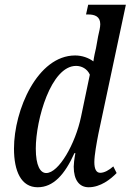

<svg xmlns="http://www.w3.org/2000/svg" viewBox="-20 -780 551 810"><path d="M139 10C205 10 253 -43 294 -134H298C293 -108 291 -86 291 -77C291 -20 315 10 354 10C404 10 447 -24 472 -50L458 -78C440 -62 420 -51 403 -51C386 -51 378 -67 378 -96C378 -125 388 -179 395 -215L511 -760H352L343 -719H352C379 -719 403 -711 403 -678C403 -666 399 -648 394 -627L385 -577C382 -565 376 -538 374 -521C354 -536 326 -546 297 -546C138 -546 39 -316 39 -153C39 -58 69 10 139 10ZM175 -50C150 -50 131 -81 131 -153C131 -275 195 -502 301 -502C324 -502 348 -490 359 -465L322 -288C298 -173 228 -50 175 -50Z"/></svg>

Font: Noto Serif ExtraCondensed
Style: Italic
Weight: 400
Width: 2
Italic angle: -12°
Designer: Monotype Design Team
Foundry: Monotype Imaging Inc.
Version: Version 2.014